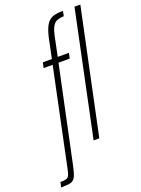

<svg xmlns="http://www.w3.org/2000/svg" viewBox="-244 -818 795 1079"><g transform="rotate(-20 153.5 -278.5)"><path d="M-3 99 118 -478H64L71 -510H125L149 -625Q160 -676 176 -701.5Q192 -727 215 -735Q238 -743 276 -743L270 -713Q231 -713 213 -695Q195 -677 185 -631L160 -510H227L220 -478H153L33 89Q23 137 13.5 156Q4 175 -13.5 180.5Q-31 186 -73 186L-66 156Q-42 156 -30.5 152Q-19 148 -13.5 136.5Q-8 125 -3 99ZM189 0 345 -743H380L223 0Z"/></g></svg>

Font: Saira Ultra Condensed Thin
Style: Italic
Weight: 100
Width: 1
Italic angle: -12°
Designer: Hector Gatti with collaboration of the Omnibus-Type team
Foundry: Omnibus-Type
Version: Version 1.001; ttfautohint (v1.8)